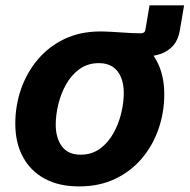

<svg xmlns="http://www.w3.org/2000/svg" viewBox="-20 -667 689 698"><path d="M337.6 -465.6 351.9 -552.7Q368.6 -552.3 386.8 -551.2Q404.9 -550.1 423.5 -548.9Q442.1 -547.6 459.6 -546.8Q477 -545.9 492 -545.9Q506.5 -545.9 508.5 -558.4L523.6 -647.5H649.2L633.9 -557.1Q628.5 -523.5 610.6 -502.4Q592.7 -481.4 566.1 -471.7Q539.5 -462 507.7 -462Q466.1 -462 422.8 -463.8Q379.5 -465.6 337.6 -465.6ZM267.8 10.7Q194 10.7 142.2 -17.6Q90.3 -45.8 63 -97.2Q35.6 -148.5 35.6 -217.2Q35.6 -283 56.5 -343.2Q77.5 -403.4 117.4 -450.7Q157.3 -498 214.6 -525.4Q272 -552.7 345.1 -552.7Q418.6 -552.7 470.6 -524.6Q522.5 -496.5 549.9 -445.1Q577.2 -393.8 577.2 -324.6Q577.2 -258.7 556.4 -198.5Q535.7 -138.2 495.7 -91.1Q455.7 -43.9 398.3 -16.6Q341 10.7 267.8 10.7ZM272.9 -104.6Q313.8 -104.6 343.5 -126.5Q373.3 -148.3 392.4 -182.7Q411.6 -217.1 420.8 -256Q430 -294.9 430 -328.7Q430 -361.5 420 -385.9Q410 -410.3 390.1 -423.9Q370.2 -437.5 339.7 -437.5Q298.9 -437.5 269.1 -415.9Q239.3 -394.3 220.2 -360.1Q201 -325.8 191.8 -287.1Q182.6 -248.3 182.6 -214Q182.6 -165.1 205.1 -134.9Q227.6 -104.6 272.9 -104.6Z"/></svg>

Font: Inter
Style: Italic
Weight: 400
Italic angle: -9.3988°
Designer: Rasmus Andersson
Foundry: rsms
Version: Version 4.001;git-66647c0bb